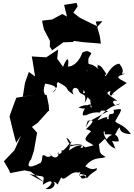

<svg xmlns="http://www.w3.org/2000/svg" viewBox="-20 -1249 927 1330"><path d="M588 -412C639 -424 628 -401 571 -350C576 -362 618 -336 611 -340C540 -269 580 -278 628 -242C532 -218 528 -220 549 -240C576 -226 513 -240 601 -175C573 -250 539 -264 458 -207C458 -218 489 -271 439 -295C478 -208 476 -267 555 -243C461 -253 446 -204 476 -270C469 -273 423 -190 404 -209C422 -182 362 -171 384 -195C393 -162 359 -136 321 -188C357 -164 302 -153 292 -172C260 -180 283 -159 263 -122C160 -67 179 -115 179 -115L187 -136L195 -144L215 -204C222 -246 230 -288 237 -330L201 -370L241 -398L315 -480H320L318 -518L303 -592C234 -592 294 -596 282 -559C309 -615 264 -586 293 -670C318 -665 409 -653 344 -606C403 -676 357 -648 381 -681C481 -628 413 -641 491 -593C467 -628 497 -657 522 -630C538 -572 585 -622 567 -537C616 -622 592 -611 556 -603C562 -654 556 -605 603 -558C628 -602 587 -591 616 -501C597 -528 568 -525 523 -505C595 -476 633 -538 594 -524C557 -501 533 -426 576 -456C549 -429 606 -480 671 -469C683 -486 675 -486 730 -479L597 -408L573 -365ZM206 -825 223 -719 180 -751 153 -675 138 -580 237 -595 93 -572 57 -475 46 -442C61 -381 75 -319 92 -260L125 -309L80 -208L7 -132L45 -67L50 -50L150 -69L193 -60L286 14L183 -44C295 -14 287 -51 277 31C360 -26 348 34 295 59C353 73 374 15 347 11C391 10 362 68 404 -21C429 17 466 -71 524 -53C565 -71 489 -14 562 -35C569 -29 595 -14 547 -12C523 -43 523 -50 574 -36C586 11 567 -23 649 -70C655 -111 643 -48 571 -98C628 -167 675 -146 712 -161C668 -189 674 -182 665 -252C665 -252 661 -242 707 -289C753 -208 792 -226 781 -213C750 -307 739 -260 803 -270C797 -340 736 -318 719 -283C679 -337 709 -362 706 -318C805 -325 746 -282 773 -307C787 -333 802 -366 805 -361C821 -388 782 -323 887 -320C836 -392 788 -389 778 -409C835 -509 831 -496 767 -488C780 -432 726 -491 733 -423C697 -423 769 -462 654 -415C710 -488 732 -503 813 -533C768 -490 737 -573 796 -547C750 -587 692 -602 746 -620C716 -550 814 -620 754 -587C760 -600 757 -606 858 -674C781 -716 781 -716 848 -739C792 -734 864 -738 806 -808C739 -799 713 -699 708 -727C666 -746 681 -699 717 -737C671 -805 684 -785 648 -804C680 -783 625 -804 682 -747C620 -823 596 -793 591 -813C556 -769 608 -746 576 -760C606 -755 591 -767 592 -841C607 -883 635 -877 574 -899C602 -890 578 -902 550 -884C538 -845 501 -788 451 -788C460 -850 445 -860 417 -786L376 -842L383 -906L300 -852L200 -858ZM411 -1152 341 -1114 272 -1106 275 -1087 284 -1046 326 -966 325 -925 341 -902 324 -888 419 -956 483 -958 493 -965 556 -957 679 -947 671 -1000 643 -1100 690 -1102 639 -1047 659 -1064 533 -1126 488 -1161 518 -1205 510 -1229 424 -1215 444 -1134Z"/></svg>

Font: Hussar Lance
Style: ExBdObl
Weight: 700
Foundry: Cannot Into Space Fonts, PlusOne Fonts
Version: Version 2.270